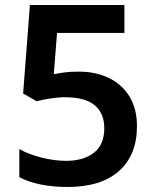

<svg xmlns="http://www.w3.org/2000/svg" viewBox="-20 -734 617 764"><path d="M294 -449Q361 -449 413.5 -423.5Q466 -398 495.5 -349.5Q525 -301 525 -232Q525 -117 453.5 -53.5Q382 10 249 10Q191 10 141.5 0Q92 -10 57 -29V-141Q93 -120 145 -107Q197 -94 243 -94Q312 -94 353.5 -126Q395 -158 395 -224Q395 -283 357 -315Q319 -347 239 -347Q211 -347 179 -342Q147 -337 126 -331L72 -362L99 -714H475V-603H207L194 -439Q210 -442 234 -445.5Q258 -449 294 -449Z"/></svg>

Font: Noto Sans Lao Looped SemiBold
Style: Regular
Weight: 600
Designer: Mark Frömberg, Ben Mitchell
Foundry: The Fontpad Ltd
Version: Version 1.002; ttfautohint (v1.8.4.7-5d5b)